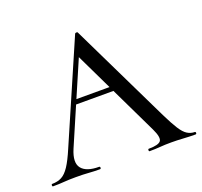

<svg xmlns="http://www.w3.org/2000/svg" viewBox="-118 -765 940 893"><g transform="rotate(-20 352.0 -318.0)"><path d="M215 -321 230 -344H436L443 -321ZM704 -12Q709 -12 709 -6Q709 0 704 0Q675 0 644.5 -2Q614 -4 585 -4Q553 -4 529.5 -2Q506 0 477 0Q473 0 473 -6Q473 -12 477 -12Q526 -12 537 -27.5Q548 -43 526 -89L311 -536L343 -584L148 -132Q122 -71 145 -41.5Q168 -12 231 -12Q236 -12 236 -6Q236 0 231 0Q201 0 176 -2Q151 -4 113 -4Q76 -4 53.5 -2Q31 0 -1 0Q-5 0 -5 -6Q-5 -12 -1 -12Q26 -12 46 -22.5Q66 -33 84.5 -61Q103 -89 125 -141L338 -632Q339 -635 345 -635.5Q351 -636 352 -632L592 -137Q616 -88 633.5 -60.5Q651 -33 668 -22.5Q685 -12 704 -12Z"/></g></svg>

Font: Cormorant Medium
Style: Regular
Weight: 500
Designer: Christian Thalmann (Catharsis Fonts)
Foundry: Catharsis Fonts
Version: Version 4.000